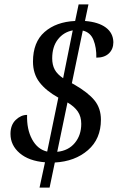

<svg xmlns="http://www.w3.org/2000/svg" viewBox="-20 -780 550 879"><path d="M186 -37Q112 -43 70 -79Q28 -115 28 -167Q28 -208 52 -231Q76 -254 104 -254Q102 -188 127 -142Q152 -96 196 -86L247 -333Q191 -364 161 -403Q131 -442 131 -498Q131 -587 184 -633.5Q237 -680 324 -684L340 -760H385L369 -684Q431 -679 464.5 -654Q498 -629 499 -587Q499 -555 478.5 -535.5Q458 -516 421 -516Q422 -562 408 -597Q394 -632 359 -640L309 -399L320 -393Q384 -356 413 -320Q442 -284 442 -232Q442 -144 382.5 -92.5Q323 -41 231 -36L207 79H161ZM313 -641Q271 -633 245 -599.5Q219 -566 219 -513Q219 -483 230.5 -461.5Q242 -440 269 -422ZM352 -213Q352 -246 336.5 -269Q321 -292 289 -311L242 -85Q293 -90 322.5 -125.5Q352 -161 352 -213Z"/></svg>

Font: Noto Serif Narrow
Style: Italic
Weight: 400
Width: 4
Italic angle: -12°
Designer: Monotype Design Team
Foundry: Monotype Imaging Inc.
Version: Version 1.001